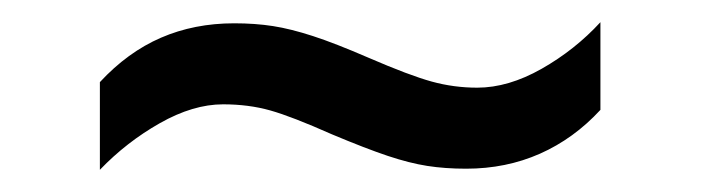

<svg xmlns="http://www.w3.org/2000/svg" viewBox="-20 -409 632 173"><path d="M70 -335Q95 -362 125 -375Q155 -388 191 -388Q210 -388 226 -385.5Q242 -383 262 -376.5Q282 -370 312 -357Q349 -341 369 -335.5Q389 -330 410 -330Q438 -330 468 -347Q498 -364 521 -389V-310Q497 -284 466.5 -270.5Q436 -257 400 -257Q381 -257 365 -259.5Q349 -262 329.5 -268.5Q310 -275 279 -288Q243 -304 223.5 -309.5Q204 -315 181 -315Q154 -315 124 -298Q94 -281 70 -256Z"/></svg>

Font: lgurmukhi05
Style: Book
Weight: 400
Designer: Jelle Bosma - Monotype Design Team
Foundry: Monotype Imaging Inc.
Version: Version 2.003